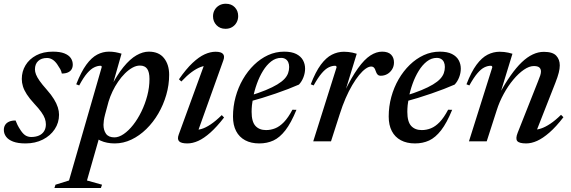

<svg xmlns="http://www.w3.org/2000/svg" viewBox="-26 -736 2975 1000"><path d="M55 -108.5Q59.5 -97 65.2 -85Q71 -73 83.5 -54.5Q96.5 -36 109.2 -29.2Q122 -22.5 136.5 -22.5Q159.5 -22.5 176.8 -30Q194 -37.5 203.5 -52.5Q213 -67.5 213 -88.5Q213 -103 207.8 -118.2Q202.5 -133.5 189.2 -152.2Q176 -171 151.5 -197Q127.5 -223 113.5 -244.8Q99.5 -266.5 93.5 -286Q87.5 -305.5 87.5 -324.5Q87.5 -364 107 -396.2Q126.5 -428.5 162.8 -447.8Q199 -467 249 -467Q286.5 -467 309.2 -458Q332 -449 342.5 -433.8Q353 -418.5 353 -399.5Q353 -385.5 346.8 -375Q340.5 -364.5 327.8 -358.8Q315 -353 296 -353Q293.5 -365.5 287.8 -376Q282 -386.5 271 -402.5Q259.5 -418.5 246.5 -426.2Q233.5 -434 219 -434Q189.5 -434 172.8 -418.2Q156 -402.5 156 -374.5Q156 -362.5 161.5 -348.2Q167 -334 180.2 -315Q193.5 -296 217.5 -269Q241.5 -242 255.2 -219.2Q269 -196.5 275.2 -176.8Q281.5 -157 281.5 -138.5Q281.5 -97 259 -63Q236.5 -29 197 -9Q157.5 11 107 11Q67.5 11 42.5 1.5Q17.5 -8 5.8 -24Q-6 -40 -6 -59Q-6 -74.5 1 -85.5Q8 -96.5 21.5 -102.5Q35 -108.5 55 -108.5Z M521.5 -140.5Q516.5 -121.5 514.8 -108.2Q513 -95 513 -86Q513 -58 526.2 -39.2Q539.5 -20.5 570 -20.5Q593 -20.5 618.5 -38Q644 -55.5 667.8 -85.8Q691.5 -116 710.5 -155Q729.5 -194 741 -237.5Q752.5 -281 752.5 -324.5Q752.5 -360.5 740.5 -377.5Q728.5 -394.5 702.5 -394.5Q683.5 -394.5 663.8 -383.5Q644 -372.5 625 -353.8Q606 -335 589.5 -311Q573 -287 560.2 -260.2Q547.5 -233.5 539.5 -207ZM451 -45.5 497 -41 427 204 505.5 226 499.5 243H257.5L263 226L333.5 204L503.5 -385.5Q504 -389.5 502.8 -391.5Q501.5 -393.5 497.5 -393.5Q482 -393.5 464.8 -385.2Q447.5 -377 428.2 -355Q409 -333 386.5 -291L371 -297Q396.5 -362 423.5 -399Q450.5 -436 480 -451.5Q509.5 -467 541.5 -467Q560 -467 575 -464.2Q590 -461.5 607 -456.5L553 -266.5L546.5 -274Q582.5 -344.5 617 -386.8Q651.5 -429 684.8 -448Q718 -467 749 -467Q801.5 -467 828.2 -433.2Q855 -399.5 855 -346.5Q855 -293.5 840 -241.8Q825 -190 798.5 -144.5Q772 -99 736.2 -64Q700.5 -29 658.5 -9Q616.5 11 571.5 11Q530 11 497.8 -3.5Q465.5 -18 451 -45.5Z M905 -35.5 1042 -411 1059 -393Q1040.5 -395 1019 -387Q997.5 -379 972.5 -360.8Q947.5 -342.5 918.5 -311.5L906 -323Q943.5 -377 976.8 -408.2Q1010 -439.5 1039.8 -453Q1069.5 -466.5 1097 -466.5Q1125.5 -466.5 1135.5 -455Q1145.5 -443.5 1137 -421L1000 -38.5L983.5 -61Q1001 -58 1022.5 -64Q1044 -70 1070.8 -87.8Q1097.5 -105.5 1129 -136.5L1141 -124Q1103 -75 1069.5 -45.2Q1036 -15.5 1006.5 -2.2Q977 11 950 11Q917.5 11 906.8 -0.2Q896 -11.5 905 -35.5ZM1083.5 -651Q1083.5 -669.5 1092 -684.2Q1100.5 -699 1115.5 -707.8Q1130.5 -716.5 1150 -716.5Q1179.5 -716.5 1197 -698Q1214.5 -679.5 1214.5 -652.5Q1214.5 -634 1206.2 -619Q1198 -604 1183.2 -595Q1168.5 -586 1148.5 -586Q1119.5 -586 1101.5 -605Q1083.5 -624 1083.5 -651Z M1438 -434.5Q1410 -434.5 1386.2 -416Q1362.5 -397.5 1343.8 -367Q1325 -336.5 1311.8 -299.5Q1298.5 -262.5 1291.5 -224.5Q1284.5 -186.5 1284.5 -153.5Q1284.5 -102 1304.5 -80.2Q1324.5 -58.5 1359.5 -58.5Q1384.5 -58.5 1407.5 -67.8Q1430.5 -77 1452.8 -100Q1475 -123 1497 -164.5L1518 -164Q1490 -95.5 1460.5 -57.5Q1431 -19.5 1398 -4.2Q1365 11 1324.5 11Q1281.5 11 1250.8 -5.5Q1220 -22 1203.8 -53.2Q1187.5 -84.5 1187.5 -129Q1187.5 -181.5 1201 -231Q1214.5 -280.5 1239.2 -323.2Q1264 -366 1297.2 -398.2Q1330.5 -430.5 1370.2 -448.8Q1410 -467 1454 -467Q1493 -467 1517 -454.8Q1541 -442.5 1552 -422.5Q1563 -402.5 1563 -378.5Q1563 -356 1554.5 -333.8Q1546 -311.5 1531 -295.5Q1506 -284.5 1475 -272.5Q1444 -260.5 1409.8 -248.8Q1375.5 -237 1339.8 -226Q1304 -215 1268.5 -205.5L1270.5 -236Q1321.5 -251.5 1357.8 -266.5Q1394 -281.5 1418 -296Q1442 -310.5 1455.5 -325Q1469 -339.5 1474.5 -355Q1480 -370.5 1480 -387Q1480 -401.5 1475.2 -412Q1470.5 -422.5 1461 -428.5Q1451.5 -434.5 1438 -434.5Z M1727 -385.5Q1727 -389 1725.2 -391.2Q1723.5 -393.5 1719 -393.5Q1703 -393.5 1686 -385.2Q1669 -377 1650 -355Q1631 -333 1607.5 -291L1592.5 -297Q1617.5 -362 1645 -399Q1672.5 -436 1702.5 -451.2Q1732.5 -466.5 1765.5 -466.5Q1778 -466.5 1788.8 -465.2Q1799.5 -464 1810 -461.8Q1820.5 -459.5 1832 -456L1769 -250.5L1766.5 -254.5Q1805 -334 1838.5 -380.5Q1872 -427 1903 -447Q1934 -467 1964 -467Q1995.5 -467 2010.8 -451.5Q2026 -436 2026 -411Q2026 -390.5 2016.2 -374.8Q2006.5 -359 1991 -350.2Q1975.5 -341.5 1957 -341.5Q1947 -341.5 1941 -347.2Q1935 -353 1931 -365.5Q1927 -379 1921.5 -384.2Q1916 -389.5 1907.5 -389.5Q1894.5 -389.5 1878.2 -378Q1862 -366.5 1844.2 -344.8Q1826.5 -323 1808.5 -292.5Q1790.5 -262 1774 -224Q1757.5 -186 1743.5 -141.5L1698 0H1605.5Z M2249 -434.5Q2221 -434.5 2197.2 -416Q2173.5 -397.5 2154.8 -367Q2136 -336.5 2122.8 -299.5Q2109.5 -262.5 2102.5 -224.5Q2095.5 -186.5 2095.5 -153.5Q2095.5 -102 2115.5 -80.2Q2135.5 -58.5 2170.5 -58.5Q2195.5 -58.5 2218.5 -67.8Q2241.5 -77 2263.8 -100Q2286 -123 2308 -164.5L2329 -164Q2301 -95.5 2271.5 -57.5Q2242 -19.5 2209 -4.2Q2176 11 2135.5 11Q2092.5 11 2061.8 -5.5Q2031 -22 2014.8 -53.2Q1998.5 -84.5 1998.5 -129Q1998.5 -181.5 2012 -231Q2025.5 -280.5 2050.2 -323.2Q2075 -366 2108.2 -398.2Q2141.5 -430.5 2181.2 -448.8Q2221 -467 2265 -467Q2304 -467 2328 -454.8Q2352 -442.5 2363 -422.5Q2374 -402.5 2374 -378.5Q2374 -356 2365.5 -333.8Q2357 -311.5 2342 -295.5Q2317 -284.5 2286 -272.5Q2255 -260.5 2220.8 -248.8Q2186.5 -237 2150.8 -226Q2115 -215 2079.5 -205.5L2081.5 -236Q2132.5 -251.5 2168.8 -266.5Q2205 -281.5 2229 -296Q2253 -310.5 2266.5 -325Q2280 -339.5 2285.5 -355Q2291 -370.5 2291 -387Q2291 -401.5 2286.2 -412Q2281.5 -422.5 2272 -428.5Q2262.5 -434.5 2249 -434.5Z M2418.5 -291 2403.5 -297Q2428.5 -362 2456 -399Q2483.5 -436 2513.5 -451.2Q2543.5 -466.5 2576.5 -466.5Q2589 -466.5 2599.8 -465.2Q2610.5 -464 2621 -461.8Q2631.5 -459.5 2643 -456L2578 -244L2573.5 -245.5Q2604.5 -301.5 2633.8 -343Q2663 -384.5 2691.5 -411.8Q2720 -439 2748.8 -452.5Q2777.5 -466 2806.5 -466Q2852.5 -466 2871 -446Q2889.5 -426 2889.5 -395.5Q2889.5 -378.5 2884.2 -357.5Q2879 -336.5 2866.5 -304.5L2762 -38.5L2752 -60.5Q2770 -59.5 2792 -66.8Q2814 -74 2840.2 -91.5Q2866.5 -109 2896 -138L2908.5 -125.5Q2870 -75.5 2835.5 -45.5Q2801 -15.5 2771.2 -2.2Q2741.5 11 2714.5 11Q2678.5 11 2668.2 -1.2Q2658 -13.5 2670 -44L2775.5 -310.5Q2784 -331 2787.8 -343Q2791.5 -355 2791.5 -363.5Q2791.5 -377 2783 -384.5Q2774.5 -392 2754.5 -392Q2730.5 -392 2702.8 -373Q2675 -354 2647.8 -321.5Q2620.5 -289 2597.8 -247.5Q2575 -206 2561 -161.5L2509 0H2416.5L2538 -385.5Q2538 -389 2536.2 -391.2Q2534.5 -393.5 2530 -393.5Q2514 -393.5 2497 -385.2Q2480 -377 2461 -355Q2442 -333 2418.5 -291Z"/></svg>

Font: Newsreader 36pt Medium
Style: Italic
Weight: 500
Italic angle: -17°
Designer: Hugues Gentile
Foundry: Production Type
Version: Version 1.003